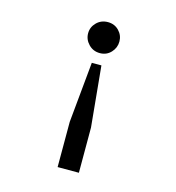

<svg xmlns="http://www.w3.org/2000/svg" viewBox="-108 -615 831 907"><g transform="rotate(15 308.0 -161.5)"><path d="M256 200V-21L284.5 -317.5H331.5L360 -21V200ZM309 -371.5Q276 -371.5 253.8 -394.5Q231.5 -417.5 231.5 -448Q231.5 -478.5 253.8 -500.8Q276 -523 309 -523Q341.5 -523 363 -500.8Q384.5 -478.5 384.5 -448Q384.5 -417.5 363 -394.5Q341.5 -371.5 309 -371.5Z"/></g></svg>

Font: Overpass Mono Light SemiBold
Style: Regular
Weight: 600
Monospace: yes
Version: Version 4.000